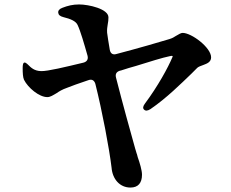

<svg xmlns="http://www.w3.org/2000/svg" viewBox="-20 -793 1040 864"><path d="M242 -736C243 -726 250 -720 265 -716C298 -708 321 -698 329 -681C342 -654 359 -595 374 -542C378 -526 371 -515 355 -511C276 -492 194 -472 165 -473C134 -474 120 -488 105 -503C97 -510 93 -513 88 -511C84 -509 82 -501 82 -487C82 -465 83 -445 88 -434C106 -398 156 -356 193 -356C206 -356 218 -364 235 -374C245 -381 259 -390 282 -398C298 -405 336 -418 377 -432C393 -438 404 -432 409 -416C440 -293 472 -123 482 -39C486 13 519 51 567 51C602 51 619 30 619 -7C619 -26 609 -60 600 -85C598 -91 597 -95 596 -100C596 -101 596 -101 595 -102C595 -103 593 -109 590 -119L589 -122C569 -193 532 -326 502 -444C498 -460 504 -470 520 -475C523 -475 525 -476 528 -477C549 -484 569 -490 591 -496C655 -516 713 -534 743 -540C756 -543 759 -542 756 -536C736 -488 689 -403 633 -328C623 -315 622 -306 628 -300C635 -293 644 -294 657 -302C730 -352 794 -416 841 -461L868 -488C872 -492 884 -497 896 -501C912 -507 930 -514 930 -535C930 -579 842 -645 802 -645C794 -645 785 -639 771 -631C764 -626 755 -621 742 -617C710 -607 596 -574 504 -550C488 -545 477 -552 474 -569C468 -602 464 -632 462 -646C461 -661 463 -672 465 -685C467 -694 468 -704 468 -715C468 -753 379 -773 336 -773C307 -773 284 -767 261 -758C247 -753 241 -745 242 -736Z"/></svg>

Font: 寒蝉锦书宋Pro Soft
Style: Regular
Weight: 700
Designer: 寒蝉锦书宋{Warren} 思源宋体{Ryoko NISHIZUKA 西塚涼子 (kana & ideographs); Frank Grießhammer (Latin, Greek & Cyrillic); Wenlong ZHANG 
Foundry: Adobe & ChillType
Version: Version 2.000;Glyphs 3.1.1 (3135)